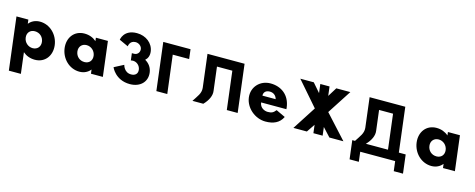

<svg xmlns="http://www.w3.org/2000/svg" viewBox="-39 -1598 6751 2730"><g transform="rotate(15 3337.0 -233.5)"><path d="M640.9 -257C622.5 -407 502.7 -528 352.7 -528C282.7 -528 226.5 -497 193.6 -455H191.6L184.5 -513H9.5L104.4 260H281.4L243.5 -49C290.5 -8 350.3 15 419.3 15C569.3 15 659.4 -107 640.9 -257ZM452.9 -257C461.7 -186 414.8 -136 347.8 -136C281.8 -136 222.7 -186 213.9 -257C205.3 -327 249.2 -377 318.2 -377C390.2 -377 444.3 -327 452.9 -257Z M787.1 -256C805.5 -106 925.3 15 1075.3 15C1145.3 15 1201.5 -16 1234.4 -58H1236.4L1243.5 0H1418.5L1355.5 -513H1178.5L1184.5 -464C1137.5 -505 1077.7 -528 1008.7 -528C858.7 -528 768.6 -406 787.1 -256ZM975.1 -256C966.3 -327 1013.2 -377 1080.2 -377C1146.2 -377 1205.3 -327 1214.1 -256C1222.7 -186 1178.8 -136 1109.8 -136C1037.8 -136 983.7 -186 975.1 -256Z M1647.7 -511.8C1647.7 -511.8 1653.2 -598.5 1741.6 -598.5C1786.6 -598.5 1832.2 -566.2 1837.8 -521.2C1844 -470.2 1807 -432.8 1764.5 -432.8H1729.6L1742.4 -328.2C1742.4 -328.2 1755.4 -333.3 1772.4 -333.3C1828.5 -333.3 1878.8 -290.8 1886.2 -230.5C1893.5 -171 1855.1 -137.8 1796.4 -137.8C1691 -137.8 1668.5 -244.9 1668.5 -244.9L1529.5 -172.7C1529.5 -172.7 1598.3 -0.1 1814.2 -0.1C1964.6 -0.1 2062.5 -96.2 2046 -230.5C2036.9 -304.4 1995.5 -358 1937 -391.1C1971.6 -420.9 1990 -465.1 1982.9 -522.9C1968.3 -641.9 1861 -726.9 1727.5 -726.9C1531.2 -726.9 1514.3 -573 1514.3 -573Z M2296.6 -562.9 2366.3 -1.9H2205.7L2119.6 -703.1H2520.8L2538 -562.9Z M2990.4 -215.9 2947.9 -561.9H3174L3242.9 -0.9H3402.7L3316.6 -702.1H3156.8H2930.7H2770.9L2830.6 -215.9C2838 -134.3 2789.7 -85 2737.1 -0.9H2896.9C2964.9 -70.6 3000.5 -147.1 2990.4 -215.9Z M4058 -232C4058.3 -238 4056.9 -249 4056.1 -256C4034 -436 3903.7 -528 3747.7 -528C3592.7 -528 3480.6 -406 3499.1 -256C3517.4 -107 3659.3 15 3814.3 15C3928.3 15 4017.8 -22 4063.9 -119L3928 -183C3890.7 -137 3867 -126 3810 -126C3765 -126 3695.7 -153 3686 -232ZM3679 -330C3676.2 -377 3705.8 -413 3766.8 -413C3818.8 -413 3859.4 -384 3874 -330Z M4959.4 -1 4643.3 -346.9 4873.3 -702.2H4666.8L4583.7 -568.5L4567.1 -703H4431.3L4447.3 -573L4335.3 -702.2H4137.2L4446.1 -346.9L4223.3 -1H4421.4L4502.7 -121.2L4517.4 -1.8H4653.2L4638.1 -125.5L4752.9 -1Z M5370.3 -265.4 5333.8 -562.9H5539.5L5602.5 -49.5H5277C5344.9 -119.2 5380.5 -196.6 5370.3 -265.4ZM5863 -49.5H5762.3L5682.1 -703.2H5156.8L5210.5 -265.4C5218 -183.8 5169.7 -133.7 5117.2 -49.5H5076.8L5110.4 224.2H5246.4L5228.8 80.5H5743L5760.7 224.2H5896.7Z M5969.1 -256C5987.5 -106 6107.3 15 6257.3 15C6327.3 15 6383.5 -16 6416.4 -58H6418.4L6425.5 0H6600.5L6537.5 -513H6360.5L6366.5 -464C6319.5 -505 6259.7 -528 6190.7 -528C6040.7 -528 5950.6 -406 5969.1 -256ZM6157.1 -256C6148.3 -327 6195.2 -377 6262.2 -377C6328.2 -377 6387.3 -327 6396.1 -256C6404.7 -186 6360.8 -136 6291.8 -136C6219.8 -136 6165.7 -186 6157.1 -256Z"/></g></svg>

Font: Hussar
Style: BdOpOblOne
Weight: 700
Foundry: Cannot Into Space Fonts
Version: Version 2.00